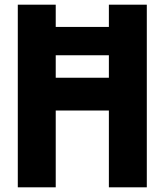

<svg xmlns="http://www.w3.org/2000/svg" viewBox="-20 -800 703 820"><path d="M607 0H445V-328H218V0H56V-780H218V-685H445V-780H607ZM445 -468V-564H218V-468Z"/></svg>

Font: Tanohe Sans
Style: Bold
Weight: 700
Designer: Village Type and Design LLC & Cristiano Sobral
Foundry: Cooper Hewitt Smithsonian Design Museum
Version: Version 1.00;September 29, 2021;FontCreator 13.0.0.2655 64-b